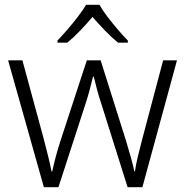

<svg xmlns="http://www.w3.org/2000/svg" viewBox="-20 -785 776 805"><path d="M406 -346Q395 -379 387 -409Q379 -439 373 -464H370Q364 -439 356 -408.5Q348 -378 337 -345L225 0H164L14 -532H74L163 -204Q175 -159 183 -125.5Q191 -92 196 -66H199Q204 -90 212.5 -123Q221 -156 234 -196L344 -532H402L508 -196Q519 -160 528.5 -126Q538 -92 543 -67H546Q549 -91 557 -125Q565 -159 577 -204L664 -532H722L577 0H515ZM397 -765Q409 -743 430 -715.5Q451 -688 474 -661Q497 -634 516 -615V-606H475Q448 -628 420 -657Q392 -686 368 -714Q344 -686 316.5 -657Q289 -628 262 -606H221V-615Q240 -635 263 -661.5Q286 -688 307 -715.5Q328 -743 341 -765Z"/></svg>

Font: RS Noto Sans Light
Style: Regular
Weight: 300
Designer: Monotype Design Team
Foundry: Monotype Imaging Inc.
Version: Version 3.10